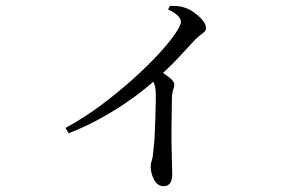

<svg xmlns="http://www.w3.org/2000/svg" viewBox="-20 -582 1040 660"><path d="M205 -142Q269 -177 328 -221Q387 -265 437 -310Q487 -355 524 -395Q561 -435 581.5 -465Q602 -495 602 -507Q602 -519 588.5 -530.5Q575 -542 558 -549L564 -562Q577 -562 590 -561Q603 -560 617 -555Q633 -550 649.5 -537.5Q666 -525 677 -511.5Q688 -498 688 -486Q688 -478 683.5 -473.5Q679 -469 671.5 -463.5Q664 -458 653 -448Q629 -422 596 -386.5Q563 -351 518 -311Q503 -297 474 -273.5Q445 -250 405.5 -223.5Q366 -197 318 -171Q270 -145 216 -124ZM543 58Q521 58 509.5 35.5Q498 13 498 -9Q498 -19 502 -31.5Q506 -44 507 -63Q510 -85 511.5 -114.5Q513 -144 514 -175Q515 -206 515.5 -231Q516 -256 515 -269Q514 -285 509.5 -295.5Q505 -306 493 -321L520 -345Q543 -330 561 -316.5Q579 -303 579 -291Q579 -283 575.5 -274Q572 -265 571 -249Q570 -195 569.5 -142.5Q569 -90 570.5 -47.5Q572 -5 572 16Q572 38 564.5 48Q557 58 543 58Z"/></svg>

Font: Noto Serif SC
Style: Regular
Weight: 400
Designer: Ryoko NISHIZUKA 西塚涼子 (kana & ideographs); Frank Grießhammer (Latin, Greek & Cyrillic); Wenlong ZHANG 张文龙 (bopomofo); San
Foundry: Adobe
Version: Version 2.002-H1;hotconv 1.1.0;makeotfexe 2.6.0